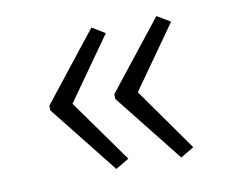

<svg xmlns="http://www.w3.org/2000/svg" viewBox="-53 -529 636 524"><g transform="rotate(-10 265.0 -267.0)"><path d="M410 -71 447 -93 324 -267 447 -441 410 -463 260 -273V-260ZM230 -71 267 -93 143 -267 266 -441 230 -463 80 -273V-260Z"/></g></svg>

Font: Noto Sans Mono Condensed Light
Style: Regular
Weight: 300
Width: 3
Designer: Monotype Design Team
Foundry: Monotype Imaging Inc.
Version: Version 2.014